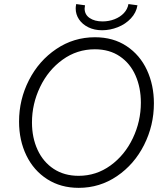

<svg xmlns="http://www.w3.org/2000/svg" viewBox="-20 -908 802 935"><path d="M72.8 -315.9Q72.8 -423.3 121.1 -517.8Q169.4 -612.3 254.2 -669.4Q338.9 -726.6 442.4 -726.6Q531.7 -726.6 596.7 -683.3Q661.6 -640.1 695.6 -566.9Q729.5 -493.7 729.5 -404.8Q729.5 -296.9 681.6 -202.1Q633.8 -107.4 549.8 -50.3Q465.8 6.8 363.3 6.8Q275.9 6.8 210 -35.4Q144 -77.6 108.4 -151.1Q72.8 -224.6 72.8 -315.9ZM666 -408.2Q666 -481 640.1 -540Q614.3 -599.1 563.7 -633.5Q513.2 -668 441.9 -668Q355 -668 284.9 -617.4Q214.8 -566.9 175.3 -484.6Q135.7 -402.3 135.7 -311.5Q135.7 -237.3 163.1 -178.2Q190.4 -119.1 241.7 -85.4Q293 -51.8 362.8 -51.8Q448.7 -51.8 518.1 -102.1Q587.4 -152.3 626.7 -234.6Q666 -316.9 666 -408.2ZM348.6 -866.7Q348.6 -876 351.1 -888.2L394 -882.3Q392.1 -871.6 392.1 -866.7Q392.1 -836.9 416.5 -820.3Q440.9 -803.7 479 -803.7Q510.7 -803.7 538.1 -814.5Q565.4 -825.2 583.3 -844.2Q601.1 -863.3 605.5 -888.2L649.4 -882.3Q643.6 -846.2 617.4 -818.4Q591.3 -790.5 553.7 -775.6Q516.1 -760.7 477.1 -760.7Q439.5 -760.7 410.2 -775.1Q380.9 -789.6 364.7 -813.7Q348.6 -837.9 348.6 -866.7Z"/></svg>

Font: Reddit Sans Chocolate Light
Style: Italic
Weight: 300
Italic angle: -11.25°
Designer: Stephen Hutchings
Version: Version 1.013